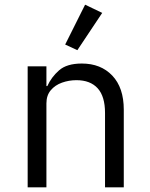

<svg xmlns="http://www.w3.org/2000/svg" viewBox="-20 -799 640 819"><path d="M98 0V-516H178V-432H182Q199 -470 232 -499Q265 -528 329 -528Q410 -528 459 -476.5Q508 -425 508 -331V0H428V-317Q428 -388 396.5 -422.5Q365 -457 306 -457Q274 -457 244.5 -446.5Q215 -436 196.5 -414Q178 -392 178 -358V0ZM310 -585 258 -609 343 -779 416 -744Z"/></svg>

Font: Lilex Nerd Font
Style: Regular
Weight: 400
Designer: Mike Abbink, Paul van der Laan, Pieter van Rosmalen, Mikhael Khrustik
Foundry: Mikhael Khrustik
Version: Version 2.400; ttfautohint (v1.8.4.7-5d5b);Nerd Fonts 3.3.0